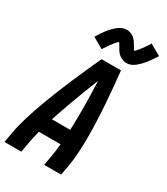

<svg xmlns="http://www.w3.org/2000/svg" viewBox="-247 -1072 1022 1174"><g transform="rotate(30 264.0 -485.5)"><path d="M-14 0 -1 -74Q34 -273 247 -735H384Q434 -273 399 -74L386 0H266L279 -74Q286 -111 290 -159H137Q125 -111 118 -74L105 0ZM168 -265H297Q303 -408 295 -610Q214 -407 168 -265ZM217 -788 140 -832Q158 -862 179 -890.5Q200 -919 229.5 -943.5Q259 -968 292 -968Q297 -968 302.5 -967.5Q308 -967 313 -965.5Q318 -964 322.5 -962Q327 -960 331.5 -957.5Q336 -955 340 -952Q344 -949 348 -946L355 -938L361 -931L367 -922L372 -914L377 -905L382 -897L387 -888Q389 -883 395 -879Q397 -880 398 -882L404 -888L409 -894Q412 -897 414.5 -900Q417 -903 419.5 -906Q422 -909 424 -912L429 -919L434 -925L438 -931L443 -938L447 -944Q449 -948 451 -951L456 -957L460 -964L464 -971L542 -927Q523 -897 502 -868.5Q481 -840 451.5 -815Q422 -790 389 -790Q384 -790 378.5 -791Q373 -792 368 -793.5Q363 -795 358.5 -797Q354 -799 349.5 -801.5Q345 -804 341 -807Q337 -810 333 -813L326 -820L320 -828L314 -836L309 -845L304 -853L299 -862L294 -871Q292 -875 286 -879Q284 -878 283 -876L277 -871L272 -865L267 -859Q264 -856 261.5 -853Q259 -850 257 -846L252 -840Q250 -837 247 -834L243 -827L238 -821L234 -814L230 -808L226 -803L225 -801Q223 -798 221 -795Z"/></g></svg>

Font: Iosevka SS08
Style: Bold Italic
Weight: 700
Italic angle: -10°
Monospace: yes
Designer: Belleve Invis
Foundry: Belleve Invis
Version: 2.1.0; ttfautohint (v1.8.2)